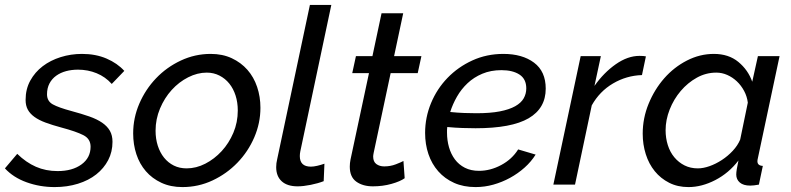

<svg xmlns="http://www.w3.org/2000/svg" viewBox="-44 -750 3215 780"><path d="M178 10Q118 10 64 -9.5Q10 -29 -24 -66L26 -125Q62 -90 102 -72.5Q142 -55 190 -55Q250 -55 287 -82Q324 -109 324 -154Q324 -186 294.5 -201Q265 -216 205 -232Q168 -242 141 -252Q114 -262 96 -275Q78 -288 69 -304.5Q60 -321 60 -344Q60 -388 79 -422.5Q98 -457 129.5 -481Q161 -505 202.5 -518Q244 -531 289 -531Q345 -531 389 -512Q433 -493 461 -462L410 -409Q384 -438 348.5 -452.5Q313 -467 273 -467Q247 -467 224.5 -461Q202 -455 184.5 -442.5Q167 -430 157 -411Q147 -392 147 -367Q147 -339 170.5 -326Q194 -313 246 -299Q287 -288 318.5 -277Q350 -266 371 -251.5Q392 -237 402.5 -218.5Q413 -200 413 -174Q413 -133 395.5 -99.5Q378 -66 347 -41.5Q316 -17 272.5 -3.5Q229 10 178 10Z M697 10Q649 10 611.5 -7.5Q574 -25 548.5 -54.5Q523 -84 510 -123.5Q497 -163 497 -208Q497 -271 522 -329Q547 -387 590 -432Q633 -477 690.5 -504Q748 -531 812 -531Q860 -531 897.5 -513.5Q935 -496 961 -466.5Q987 -437 1000.5 -397Q1014 -357 1014 -312Q1014 -250 989 -192Q964 -134 920.5 -89Q877 -44 819.5 -17Q762 10 697 10ZM714 -66Q753 -66 790 -85Q827 -104 856.5 -136Q886 -168 904 -210.5Q922 -253 922 -301Q922 -334 913 -362Q904 -390 887.5 -410.5Q871 -431 847.5 -443Q824 -455 796 -455Q758 -455 720.5 -436Q683 -417 653.5 -384.5Q624 -352 606 -309Q588 -266 588 -219Q588 -186 597 -158Q606 -130 622.5 -109.5Q639 -89 662 -77.5Q685 -66 714 -66Z M1165 7Q1123 7 1100.5 -13.5Q1078 -34 1078 -71Q1078 -79 1079 -87Q1080 -95 1082 -103L1215 -730H1302L1176 -135Q1175 -130 1174.5 -125.5Q1174 -121 1174 -116Q1174 -73 1219 -73Q1230 -73 1245 -76.5Q1260 -80 1274 -85L1271 -14Q1248 -5 1218 1Q1188 7 1165 7Z M1471 7Q1430 7 1403.5 -12Q1377 -31 1377 -73Q1377 -87 1380 -102L1455 -453H1387L1402 -522H1469L1506 -696H1594L1557 -522H1668L1653 -453H1543L1474 -129Q1472 -119 1472 -114Q1472 -93 1485 -83.5Q1498 -74 1517 -74Q1542 -74 1564 -82.5Q1586 -91 1595 -96L1600 -26Q1582 -13 1546.5 -3Q1511 7 1471 7Z M1888 10Q1839 10 1801 -7Q1763 -24 1736.5 -54Q1710 -84 1696.5 -124Q1683 -164 1683 -210Q1683 -273 1707 -331Q1731 -389 1774 -433.5Q1817 -478 1875 -504.5Q1933 -531 2001 -531Q2078 -531 2125.5 -495.5Q2173 -460 2173 -390Q2173 -310 2103.5 -269.5Q2034 -229 1888 -229Q1864 -229 1834.5 -230Q1805 -231 1773 -234Q1772 -228 1772 -222Q1772 -216 1772 -211Q1772 -180 1780 -152Q1788 -124 1804 -102.5Q1820 -81 1844.5 -68.5Q1869 -56 1902 -56Q1948 -56 1992 -79.5Q2036 -103 2061 -143L2132 -122Q2114 -93 2087 -69Q2060 -45 2028 -27.5Q1996 -10 1960.5 0Q1925 10 1888 10ZM1993 -465Q1950 -465 1915.5 -450.5Q1881 -436 1855.5 -412Q1830 -388 1812.5 -357.5Q1795 -327 1785 -295Q1815 -292 1841.5 -291Q1868 -290 1891 -290Q1948 -290 1986.5 -297.5Q2025 -305 2049 -318.5Q2073 -332 2083.5 -350.5Q2094 -369 2094 -391Q2094 -429 2066.5 -447Q2039 -465 1993 -465Z M2315 -522H2397L2371 -401Q2409 -455 2457.5 -489Q2506 -523 2554 -523Q2563 -523 2569 -522.5Q2575 -522 2580 -521L2564 -445Q2501 -443 2446.5 -411Q2392 -379 2360 -322L2292 0H2204Z M2753 10Q2709 10 2674.5 -7.5Q2640 -25 2616 -54.5Q2592 -84 2579.5 -123.5Q2567 -163 2567 -207Q2567 -270 2591 -328.5Q2615 -387 2654.5 -432Q2694 -477 2746.5 -504Q2799 -531 2856 -531Q2916 -531 2955.5 -498.5Q2995 -466 3012 -418L3035 -522H3123L3035 -108Q3034 -104 3033.5 -101Q3033 -98 3033 -95Q3033 -77 3055 -76L3039 0Q3028 2 3019.5 3Q3011 4 3004 4Q2976 4 2961.5 -8.5Q2947 -21 2947 -41Q2947 -57 2956 -98Q2917 -47 2862 -18.5Q2807 10 2753 10ZM2791 -66Q2813 -66 2838.5 -75Q2864 -84 2888.5 -100Q2913 -116 2933 -137.5Q2953 -159 2963 -183L2994 -333Q2991 -358 2979 -380.5Q2967 -403 2949.5 -419.5Q2932 -436 2910.5 -445.5Q2889 -455 2866 -455Q2824 -455 2787 -434.5Q2750 -414 2721.5 -380.5Q2693 -347 2676.5 -305Q2660 -263 2660 -221Q2660 -189 2669 -160.5Q2678 -132 2695.5 -111Q2713 -90 2737 -78Q2761 -66 2791 -66Z"/></svg>

Font: PTCRaleway Medium
Style: Italic
Weight: 500
Italic angle: -12°
Designer: Matt McInerney, Pablo Impallari, Rodrigo Fuenzalida
Foundry: Matt McInerney, Pablo Impallari, Rodrigo Fuenzalida
Version: Version 3.000g; ttfautohint (v1.5) -l 8 -r 28 -G 28 -x 14 -D